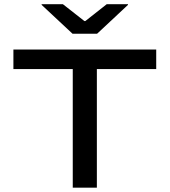

<svg xmlns="http://www.w3.org/2000/svg" viewBox="-20 -868 784 888"><path d="M316.5 0V-603.5H428V0ZM42 -548.5V-639H702.5V-548.5ZM315.5 -712 172.5 -845.5V-848.5H271L370.5 -770.5H374.5L473.5 -848.5H572V-845.5L429 -712Z"/></svg>

Font: Anek Latin Expanded Medium
Style: Regular
Weight: 500
Width: 7
Designer: Yesha Goshar
Foundry: Ek Type
Version: Version 1.003